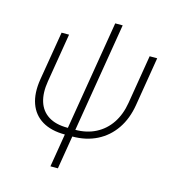

<svg xmlns="http://www.w3.org/2000/svg" viewBox="-126 -782 994 1091"><g transform="rotate(15 371.5 -236.0)"><path d="M303.2 8.3Q222.7 8.3 169.7 -23.4Q116.7 -55.2 95.5 -115Q74.2 -174.8 87.9 -258.8L135.7 -545.9H179.7L132.3 -258.8Q120.6 -188.5 136.5 -137.9Q152.3 -87.4 195.3 -60.1Q238.3 -32.7 307.1 -32.7H351.6Q420.9 -32.7 473.9 -60.1Q526.9 -87.4 560.8 -137.9Q594.7 -188.5 606.4 -258.8L653.8 -545.9H698.2L650.9 -258.8Q637.2 -175.3 596.2 -115.5Q555.2 -55.7 491.7 -23.7Q428.2 8.3 347.2 8.3ZM271 204.1 416.5 -675.8H460.4L314.9 204.1Z"/></g></svg>

Font: Inter ExtraLight
Style: Italic
Weight: 250
Italic angle: -9.3988°
Designer: Rasmus Andersson
Foundry: rsms
Version: Version 4.001;git-66647c0bb